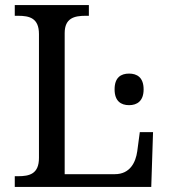

<svg xmlns="http://www.w3.org/2000/svg" viewBox="-20 -734 663 754"><path d="M38 0H574L581 -215H529L519 -140C513 -97 491 -50 431 -50H234V-604C234 -663 272 -672 316 -672H329V-714H38V-672H51C96 -672 133 -663 133 -600V-114C133 -51 96 -42 51 -42H38ZM487 -321C518 -321 544 -337 544 -383C544 -430 518 -445 487 -445C455 -445 430 -430 430 -383C430 -337 455 -321 487 -321Z"/></svg>

Font: Noto Serif
Style: Regular
Weight: 400
Designer: Monotype Design Team
Foundry: Monotype Imaging Inc.
Version: Version 2.015